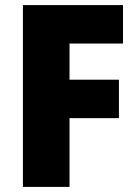

<svg xmlns="http://www.w3.org/2000/svg" viewBox="-20 -734 541 754"><path d="M253 0H70V-714H463V-563H253V-421H447V-270H253Z"/></svg>

Font: Noto Sans SemiCondensed Black
Style: Regular
Weight: 900
Width: 4
Designer: Monotype Design Team
Foundry: Monotype Imaging Inc.
Version: Version 2.013; ttfautohint (v1.8.4.7-5d5b)